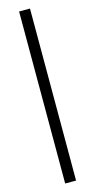

<svg xmlns="http://www.w3.org/2000/svg" viewBox="-143 -759 508 1021"><g transform="rotate(-15 110.5 -248.5)"><path d="M80 225V-722H140V225Z"/></g></svg>

Font: Titillium Web[RUS by Daymarius]
Style: Regular
Weight: 300
Designer: Cyrillization by Daymarius
Foundry: Cyrillization by Daymarius
Version: Version 1.002 September 12, 2018